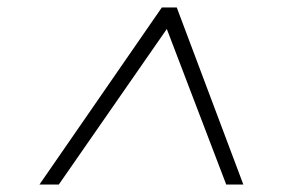

<svg xmlns="http://www.w3.org/2000/svg" viewBox="-20 -647 788 516"><path d="M86 -151 415 -627H455L634 -151H588L423 -583H438L138 -151Z"/></svg>

Font: Nunito Sans 10pt Expanded ExtraLight
Style: Italic
Weight: 250
Width: 7
Italic angle: -9°
Designer: Vernon Adams
Foundry: Vernon Adams
Version: Version 3.101;gftools[0.9.27]